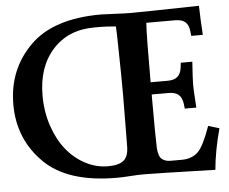

<svg xmlns="http://www.w3.org/2000/svg" viewBox="-52 -793 1024 857"><g transform="rotate(-5 460.0 -365.0)"><path d="M430.2 -732.4H430.7Q456.5 -731.9 496.8 -729.7Q537.1 -727.5 561 -727.5Q615.7 -727.5 869.6 -732.9Q871.1 -669.4 875.5 -602.1H823.7L821.3 -624Q818.4 -651.4 803.2 -664.6Q788.1 -677.7 758.3 -677.7H628.9Q625 -626 625 -414.1V-411.6H701.2Q731 -411.6 745.8 -424.8Q760.7 -438 764.2 -465.3L766.6 -486.8H818.4Q813 -407.2 813 -384.3Q813 -360.8 818.4 -281.2H766.6L764.2 -302.7Q760.7 -330.1 745.8 -343.5Q731 -356.9 701.2 -356.9H625V-326.7Q625 -170.4 627 -117.2Q629.4 -79.6 644.3 -67.1Q659.2 -54.7 682.1 -54.7H733.4Q779.3 -54.7 807.6 -82.5Q833 -107.9 863.8 -195.3L913.1 -180.2Q885.7 -79.1 878.9 2.9Q609.4 -4.9 561 -4.9Q530.8 -4.9 497.6 -2.4Q464.4 0 437.5 0Q218.8 0 113.8 -103.5Q5.9 -210 5.9 -365.7Q5.9 -523.4 113.3 -629.4Q217.8 -732.4 430.2 -732.4ZM426.3 -677.2H395.5Q279.3 -677.2 209.2 -599.9Q139.2 -522.5 139.2 -394Q139.2 -321.8 160.6 -258.1Q182.1 -194.3 218 -149.9Q253.9 -105.5 302.2 -80.1Q350.6 -54.7 403.3 -54.7Q453.1 -54.7 474.4 -73.5Q495.6 -92.3 495.6 -136.2Q495.6 -160.6 496.6 -233.6Q497.6 -306.6 497.6 -366.2Q497.6 -455.1 495.1 -570.8Q494.1 -658.7 492.2 -673.3Q449.2 -677.2 426.3 -677.2Z"/></g></svg>

Font: Flanker
Style: Bold
Weight: 700
Designer: Flanker
Foundry: Flanker
Version: Version 2.021